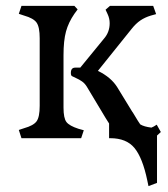

<svg xmlns="http://www.w3.org/2000/svg" viewBox="-20 -470 572 653"><path d="M247 -32 265 -27 256 0H53L44 -28L62 -34Q94 -43 104.5 -57.5Q115 -72 115 -110V-340Q115 -378 104.5 -393Q94 -408 62 -417L44 -423L53 -450H233L244 -438L233 -423Q213 -394 204.5 -363Q196 -332 196 -282V-104Q196 -68 206 -55Q216 -42 247 -32ZM514 -9V152L485 163L481 144Q465 67 437.5 33.5Q410 0 355 0H351V-50L339 -69L276 -174Q269 -186 259 -193Q249 -200 238.5 -204.5Q228 -209 225 -211Q221 -213 221 -222Q221 -240 236 -240H253L334 -339Q353 -361 353 -391Q353 -407 346 -422L339 -437L354 -450H501L511 -422L493 -417Q473 -411 457.5 -400.5Q442 -390 427 -371L313 -229Q358 -207 379 -173L431 -88H432V-87L449 -59L457 -47Q470 -39 495 -36Q503 -39 513 -46L527 -21Z"/></svg>

Font: Kurale
Style: Regular
Weight: 400
Designer: Eduardo Rodriguez Tunni
Foundry: Eduardo Rodriguez Tunni
Version: Version 2.000